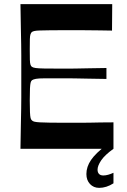

<svg xmlns="http://www.w3.org/2000/svg" viewBox="-20 -720 613 929"><path d="M79 0Q80 -72 81 -118Q82 -164 82.5 -194.5Q83 -225 83 -247.5Q83 -270 83 -293.5Q83 -317 83 -350Q83 -383 83 -406.5Q83 -430 83 -452.5Q83 -475 82.5 -505.5Q82 -536 81 -582Q80 -628 79 -700H523L522 -572Q488 -573 462 -573Q436 -573 412 -573.5Q388 -574 363 -574Q338 -574 306 -574Q255 -574 222.5 -573.5Q190 -573 172.5 -572.5Q155 -572 146.5 -570Q138 -568 134 -565Q130 -561 127.5 -554Q125 -547 124.5 -530.5Q124 -514 124 -481Q124 -448 124.5 -431Q125 -414 127.5 -407Q130 -400 134 -397Q139 -393 152 -391Q165 -389 195 -388.5Q225 -388 280 -388Q303 -388 318.5 -388Q334 -388 353 -388.5Q372 -389 405 -389.5Q438 -390 495 -391V-338Q438 -339 405 -339.5Q372 -340 353 -340.5Q334 -341 318.5 -341Q303 -341 280 -341Q225 -341 195.5 -341Q166 -341 153.5 -338.5Q141 -336 135 -332Q130 -328 128 -319.5Q126 -311 125 -292Q124 -273 124 -234Q124 -196 125 -176.5Q126 -157 128 -149Q130 -141 135 -137Q139 -133 147.5 -131Q156 -129 173.5 -128Q191 -127 223 -126.5Q255 -126 306 -126Q339 -126 365.5 -126Q392 -126 416 -126.5Q440 -127 467 -127.5Q494 -128 529 -128V0ZM460 189Q433 189 415.5 170.5Q398 152 398 122Q398 87 420.5 54Q443 21 496 -19L529 0Q487 30 469.5 56Q452 82 452 101Q452 114 459 121.5Q466 129 480 129Q491 129 503.5 125.5Q516 122 529 116V167Q512 178 494.5 183.5Q477 189 460 189Z"/></svg>

Font: Ojuju SemiBold
Style: Regular
Weight: 600
Designer: Chisaokwu Joboson, Mirko Velimirovic
Foundry: Udi Foundry
Version: Version 1.000